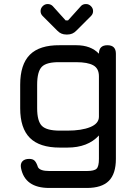

<svg xmlns="http://www.w3.org/2000/svg" viewBox="-20 -731 688 951"><path d="M216 -711Q231 -711 241 -701L305 -630H317L381 -701Q390 -711 406 -711Q420 -711 430.5 -700.5Q441 -690 441 -676Q441 -662 431 -652L358 -579Q340 -560 314 -560H308Q282 -560 264 -579L191 -652Q181 -662 181 -676Q181 -690 191.5 -700.5Q202 -711 216 -711ZM276 0Q176 0 128 -48Q80 -96 80 -195V-311Q80 -412 128 -460Q176 -508 276 -507H358Q430 -507 470 -465Q470 -507 512 -507Q554 -507 554 -465V56Q554 130 519 165Q484 200 410 200H224Q103 200 84 101Q80 80 91 68Q102 56 125 56Q143 56 152 65.5Q161 75 168 97Q178 116 224 116H410Q447 116 458.5 104.5Q470 93 470 56V-60Q415 0 314 0ZM276 -84H314Q384 -84 427 -101.5Q470 -119 470 -153V-353Q470 -392 442 -407.5Q414 -423 358 -423H276Q211 -424 187.5 -400.5Q164 -377 164 -311V-195Q164 -131 187.5 -107.5Q211 -84 276 -84Z"/></svg>

Font: Jura
Style: Bold
Weight: 700
Designer: Daniel Johnson, Alexei Vanyashin
Foundry: Daniel Johnson
Version: Version 5.103